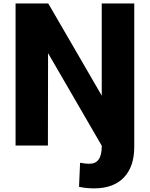

<svg xmlns="http://www.w3.org/2000/svg" viewBox="-20 -793 851 1090"><path d="M68.4 33.2V-773.4H253.9Q295.9 -700.2 399.4 -522.9Q502.9 -345.7 557.6 -250V-773.4H742.2V40Q742.2 153.3 683.1 214.8Q624 276.4 513.7 276.4Q468.8 276.4 428.7 267.6L434.6 130.9Q462.9 136.7 488.3 136.7Q557.6 136.7 557.6 38.1V34.2L252.9 -491.2L252 33.2Z"/></svg>

Font: GenEi M Gothic v2 Heavy
Style: Regular
Weight: 800
Version: Version 2.0